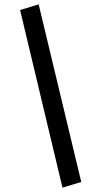

<svg xmlns="http://www.w3.org/2000/svg" viewBox="-20 -793 438 879"><path d="M72 -747 157 -773 352 40 266 66Z"/></svg>

Font: Andada Pro
Style: Bold Italic
Weight: 700
Italic angle: -7°
Designer: Carolina Giovagnoli
Foundry: Huerta Tipografica
Version: Version 3.005; ttfautohint (v1.8.4)